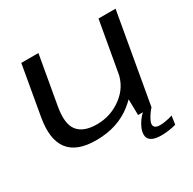

<svg xmlns="http://www.w3.org/2000/svg" viewBox="-165 -759 1098 1093"><g transform="rotate(-30 384.0 -212.0)"><path d="M535.5 0H623.5L727 -588.5H615L533 -126ZM220.5 -589.5H108L51 -264.5Q27.5 -130.5 79.2 -62.5Q131 5.5 258.5 5.5Q400.5 5.5 496.5 -71.5Q592.5 -148.5 606.5 -227.5L558.5 -267Q543.5 -179.5 470.8 -125.2Q398 -71 307.5 -71Q219.5 -71 182.5 -117.8Q145.5 -164.5 164.5 -271.5ZM588.5 167Q610.5 167 631.2 164.8Q652 162.5 668.5 159Q685 155.5 691 153L699 97.5Q691.5 100.5 677.5 104Q663.5 107.5 647 110Q630.5 112.5 615.5 112.5Q594.5 112.5 585 105Q575.5 97.5 575.5 86Q575.5 73.5 584.2 56.5Q593 39.5 604.2 23.8Q615.5 8 623.5 0H567Q554 11 539.8 30.2Q525.5 49.5 516.2 71.2Q507 93 507 112.5Q507 132.5 518 144.2Q529 156 547.8 161.5Q566.5 167 588.5 167Z"/></g></svg>

Font: Anybody Expanded
Style: Italic
Weight: 400
Width: 7
Italic angle: -10°
Version: Version 1.113;gftools[0.9.25]